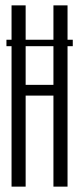

<svg xmlns="http://www.w3.org/2000/svg" viewBox="-20 -695 304 715"><path d="M4 -523H251V-547H4ZM23 0H75.5V-339H179V0H231.5V-675H179V-379H75.5V-675H23Z"/></svg>

Font: Anybody ExtraCondensed Light
Style: Regular
Weight: 300
Width: 2
Version: Version 1.113;gftools[0.9.25]